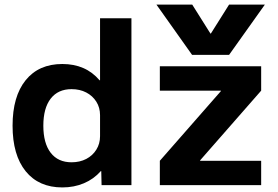

<svg xmlns="http://www.w3.org/2000/svg" viewBox="-20 -810 1218 840"><path d="M252.7 10Q149.7 10 92.3 -60.8Q35 -131.7 35 -260Q35 -388.3 92.3 -459.2Q149.7 -530 252.7 -530Q303.7 -530 344.4 -512.3Q385 -494.7 415.7 -458.7H417.7V-730H555V0H424.4L423 -61.3H421Q390 -26.3 347 -8.2Q304 10 252.7 10ZM293 -100Q329.3 -100 357.3 -114.6Q385.4 -129.3 401.5 -155.3Q417.7 -181.3 417.7 -214V-306Q417.7 -339.4 401.5 -365Q385.4 -390.7 357.3 -405.4Q329.3 -420 293 -420Q234 -420 201.8 -378.5Q169.6 -337 169.6 -260Q169.6 -183.3 201.8 -141.6Q234 -100 293 -100ZM664.3 -790H820.9L900.6 -663.3H902.6L982.3 -790H1138.9L982.3 -570H820.3ZM679.3 0V-106.6L946.4 -411.4V-413.4H679.3V-520H1122.6V-413.4L855.6 -108.6V-106.6H1122.6V0Z"/></svg>

Font: M PLUS 2 Thin
Style: Regular
Weight: 100
Designer: Coji Morishita
Foundry: UNDERFOREST DESIGN
Version: Version 1.001